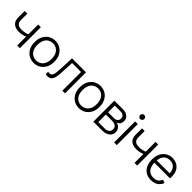

<svg xmlns="http://www.w3.org/2000/svg" viewBox="287 -1996 3303 3303"><g transform="rotate(45 1938.5 -345.0)"><path d="M218 -187Q130 -187 83.5 -230Q37 -273 37 -355V-511H102V-356Q102 -318 115.5 -293Q129 -268 157.5 -256.5Q186 -245 230 -245Q266 -245 304.5 -253.5Q343 -262 372 -275V-220Q338 -204 299.5 -195.5Q261 -187 218 -187ZM366 0V-511H431V0Z M776 12Q709 12 654.5 -20Q600 -52 568 -111.5Q536 -171 536 -255Q536 -339 568 -399Q600 -459 654.5 -491Q709 -523 776 -523Q843 -523 897 -491Q951 -459 983.5 -399Q1016 -339 1016 -255Q1016 -171 983.5 -111.5Q951 -52 897 -20Q843 12 776 12ZM776 -48Q822 -48 861 -70Q900 -92 924 -138Q948 -184 948 -255Q948 -327 924 -373Q900 -419 861 -441Q822 -463 776 -463Q729 -463 690 -441Q651 -419 627.5 -373Q604 -327 604 -255Q604 -184 627.5 -138Q651 -92 690 -70Q729 -48 776 -48Z M1105 7Q1092 7 1081 5Q1070 3 1062 0V-59Q1070 -56 1078.5 -54.5Q1087 -53 1097 -53Q1129 -53 1149 -82Q1169 -111 1173 -185Q1175 -211 1176.5 -236Q1178 -261 1179.5 -287.5Q1181 -314 1182 -342L1189 -511H1530V0H1465V-491L1479 -455H1205L1249 -491L1241 -338Q1239 -294 1237 -255.5Q1235 -217 1233 -180Q1229 -110 1213 -68.5Q1197 -27 1170.5 -10Q1144 7 1105 7Z M1875 12Q1808 12 1753.5 -20Q1699 -52 1667 -111.5Q1635 -171 1635 -255Q1635 -339 1667 -399Q1699 -459 1753.5 -491Q1808 -523 1875 -523Q1942 -523 1996 -491Q2050 -459 2082.5 -399Q2115 -339 2115 -255Q2115 -171 2082.5 -111.5Q2050 -52 1996 -20Q1942 12 1875 12ZM1875 -48Q1921 -48 1960 -70Q1999 -92 2023 -138Q2047 -184 2047 -255Q2047 -327 2023 -373Q1999 -419 1960 -441Q1921 -463 1875 -463Q1828 -463 1789 -441Q1750 -419 1726.5 -373Q1703 -327 1703 -255Q1703 -184 1726.5 -138Q1750 -92 1789 -70Q1828 -48 1875 -48Z M2219 0V-511H2436Q2503 -511 2545 -474.5Q2587 -438 2587 -378Q2587 -339 2568.5 -312.5Q2550 -286 2515 -272V-271Q2564 -261 2592 -226.5Q2620 -192 2620 -144Q2620 -100 2596.5 -67.5Q2573 -35 2531 -17.5Q2489 0 2433 0ZM2284 -55H2436Q2493 -55 2522.5 -79Q2552 -103 2552 -148Q2552 -192 2522.5 -215.5Q2493 -239 2436 -239H2284ZM2284 -294H2432Q2472 -294 2495.5 -317Q2519 -340 2519 -375Q2519 -410 2495.5 -433Q2472 -456 2432 -456H2284Z M2724 0V-511H2789V0ZM2757 -601Q2737 -601 2722 -616Q2707 -631 2707 -652Q2707 -673 2722 -687.5Q2737 -702 2757 -702Q2777 -702 2792 -687.5Q2807 -673 2807 -652Q2807 -631 2792 -616Q2777 -601 2757 -601Z M3073 -187Q2985 -187 2938.5 -230Q2892 -273 2892 -355V-511H2957V-356Q2957 -318 2970.5 -293Q2984 -268 3012.5 -256.5Q3041 -245 3085 -245Q3121 -245 3159.5 -253.5Q3198 -262 3227 -275V-220Q3193 -204 3154.5 -195.5Q3116 -187 3073 -187ZM3221 0V-511H3286V0Z M3626 12Q3552 12 3499 -21.5Q3446 -55 3418.5 -115.5Q3391 -176 3391 -257Q3391 -337 3421 -396.5Q3451 -456 3503.5 -489.5Q3556 -523 3623 -523Q3688 -523 3737.5 -495Q3787 -467 3814.5 -415.5Q3842 -364 3842 -292Q3842 -277 3842 -264Q3842 -251 3841 -243H3434V-300H3804L3776 -283Q3777 -341 3758 -381.5Q3739 -422 3703.5 -443Q3668 -464 3621 -464Q3577 -464 3540 -443.5Q3503 -423 3481.5 -378.5Q3460 -334 3460 -262Q3460 -158 3502.5 -102.5Q3545 -47 3630 -47Q3683 -47 3717.5 -70Q3752 -93 3773 -142L3831 -119Q3814 -75 3785.5 -46Q3757 -17 3717 -2.5Q3677 12 3626 12Z"/></g></svg>

Font: TikTok Sans 24pt Light
Style: Regular
Weight: 300
Version: Version 4.000